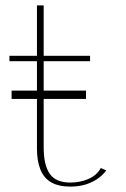

<svg xmlns="http://www.w3.org/2000/svg" viewBox="-20 -680 468 712"><path d="M299 -313H23V-344H299ZM241 12Q198 12 170.5 -3.5Q143 -19 130 -51Q117 -83 117 -130V-453H15V-473H117V-660H142V-473H314V-453H142V-133Q142 -68 164.5 -35.5Q187 -3 241 -3Q276 -3 307 -16Q338 -29 354 -57L374 -48Q360 -29 339.5 -15.5Q319 -2 294.5 5Q270 12 241 12Z"/></svg>

Font: Panamera Thin
Style: Regular
Weight: 100
Designer: Bastien Sozeau
Foundry: NBR — Bastien Sozeau
Version: Version 3.003;gftools[0.9.33]